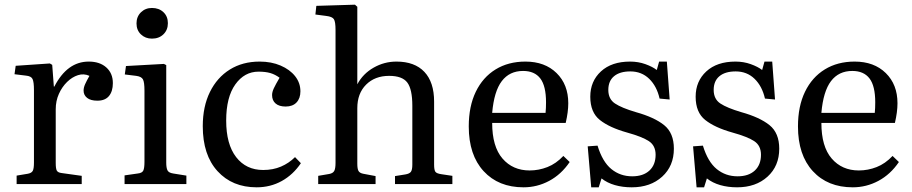

<svg xmlns="http://www.w3.org/2000/svg" viewBox="-20 -786 3897 820"><path d="M51 0V-36L99 -44Q115 -47 120 -56.5Q125 -66 125 -92V-401Q125 -436 119 -448.5Q113 -461 91 -463L42 -469L47 -505L193 -515L203 -509L210 -416H212Q267 -523 359 -523Q406 -523 434 -498Q462 -473 462 -431Q462 -396 445.5 -376Q429 -356 396 -356Q367 -356 352 -368Q337 -380 337 -399Q337 -412 343.5 -426.5Q350 -441 362 -462Q338 -473 313 -465Q288 -457 266.5 -436Q245 -415 231.5 -385Q218 -355 218 -319V-90Q218 -66 222.5 -57.5Q227 -49 243 -47L329 -35V0Z M629 -621Q601 -621 582 -639Q563 -657 563 -686Q563 -715 582 -733.5Q601 -752 629 -752Q659 -752 678 -734Q697 -716 697 -687Q697 -658 678 -639.5Q659 -621 629 -621ZM512 0V-37L568 -45Q587 -47 592 -57.5Q597 -68 597 -95V-399Q597 -435 590.5 -447Q584 -459 562 -462L513 -468L518 -504L680 -513L690 -508V-91Q690 -70 695 -59Q700 -48 720 -45L776 -36V0Z M1076 14Q972 14 909 -55Q846 -124 846 -247Q846 -331 876.5 -393Q907 -455 961.5 -489Q1016 -523 1089 -523Q1139 -523 1178.5 -506Q1218 -489 1240.5 -460.5Q1263 -432 1263 -396Q1263 -366 1246.5 -348.5Q1230 -331 1200 -331Q1172 -331 1157 -344Q1142 -357 1142 -380Q1142 -393 1149.5 -409Q1157 -425 1174 -454Q1155 -468 1134.5 -474Q1114 -480 1084 -480Q1024 -480 985 -425.5Q946 -371 946 -271Q946 -170 988.5 -115Q1031 -60 1104 -60Q1146 -60 1180 -74.5Q1214 -89 1240 -115L1265 -89Q1232 -40 1183.5 -13Q1135 14 1076 14Z M1339 0V-35L1386 -43Q1402 -46 1407.5 -56Q1413 -66 1413 -91V-658Q1413 -693 1406 -704Q1399 -715 1373 -718L1327 -724L1331 -761L1496 -766L1506 -757V-432V-426Q1530 -471 1575.5 -497Q1621 -523 1673 -523Q1751 -523 1792.5 -479Q1834 -435 1834 -352V-83Q1834 -61 1839 -53Q1844 -45 1865 -42L1912 -35V0H1667V-34L1711 -41Q1729 -44 1735 -52.5Q1741 -61 1741 -83V-334Q1741 -405 1719.5 -433.5Q1698 -462 1642 -462Q1581 -462 1543.5 -424.5Q1506 -387 1506 -324V-87Q1506 -65 1511 -56Q1516 -47 1531 -44L1584 -34V0Z M2216 14Q2109 14 2045.5 -55Q1982 -124 1982 -246Q1982 -332 2012 -394Q2042 -456 2096.5 -489.5Q2151 -523 2224 -523Q2307 -523 2357 -474Q2407 -425 2407 -345Q2407 -308 2396 -261H2082Q2082 -160 2126 -109Q2170 -58 2242 -58Q2281 -58 2318 -72.5Q2355 -87 2386 -120L2413 -94Q2377 -41 2325.5 -13.5Q2274 14 2216 14ZM2082 -304H2310Q2312 -324 2312 -349Q2312 -419 2287.5 -451Q2263 -483 2214 -483Q2156 -483 2123 -439.5Q2090 -396 2082 -304Z M2505 14 2490 -161 2532 -164Q2553 -95 2591 -64Q2629 -33 2680 -33Q2727 -33 2753.5 -57.5Q2780 -82 2780 -125Q2780 -164 2751.5 -183Q2723 -202 2658 -220Q2583 -241 2542 -273.5Q2501 -306 2501 -373Q2501 -439 2546.5 -481Q2592 -523 2671 -523Q2706 -523 2736.5 -512Q2767 -501 2785 -487L2795 -523H2828L2840 -361L2797 -365Q2785 -418 2752.5 -449.5Q2720 -481 2672 -481Q2627 -481 2602.5 -460.5Q2578 -440 2578 -402Q2578 -363 2606.5 -344Q2635 -325 2696 -307Q2775 -285 2816.5 -251.5Q2858 -218 2858 -151Q2858 -77 2808 -31.5Q2758 14 2678 14Q2639 14 2606 4.5Q2573 -5 2549 -24L2537 14Z M2955 14 2940 -161 2982 -164Q3003 -95 3041 -64Q3079 -33 3130 -33Q3177 -33 3203.5 -57.5Q3230 -82 3230 -125Q3230 -164 3201.5 -183Q3173 -202 3108 -220Q3033 -241 2992 -273.5Q2951 -306 2951 -373Q2951 -439 2996.5 -481Q3042 -523 3121 -523Q3156 -523 3186.5 -512Q3217 -501 3235 -487L3245 -523H3278L3290 -361L3247 -365Q3235 -418 3202.5 -449.5Q3170 -481 3122 -481Q3077 -481 3052.5 -460.5Q3028 -440 3028 -402Q3028 -363 3056.5 -344Q3085 -325 3146 -307Q3225 -285 3266.5 -251.5Q3308 -218 3308 -151Q3308 -77 3258 -31.5Q3208 14 3128 14Q3089 14 3056 4.5Q3023 -5 2999 -24L2987 14Z M3622 14Q3515 14 3451.5 -55Q3388 -124 3388 -246Q3388 -332 3418 -394Q3448 -456 3502.5 -489.5Q3557 -523 3630 -523Q3713 -523 3763 -474Q3813 -425 3813 -345Q3813 -308 3802 -261H3488Q3488 -160 3532 -109Q3576 -58 3648 -58Q3687 -58 3724 -72.5Q3761 -87 3792 -120L3819 -94Q3783 -41 3731.5 -13.5Q3680 14 3622 14ZM3488 -304H3716Q3718 -324 3718 -349Q3718 -419 3693.5 -451Q3669 -483 3620 -483Q3562 -483 3529 -439.5Q3496 -396 3488 -304Z"/></svg>

Font: Literata 36pt
Style: Regular
Weight: 400
Designer: Latin by Veronika Burian and Jose Scaglione. Greek by Irene Vlachou. Cyrillic by Vera Evstafieva.
Foundry: TypeTogether
Version: Version 3.002